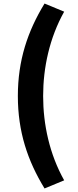

<svg xmlns="http://www.w3.org/2000/svg" viewBox="-20 -861 440 1086"><path d="M232 205 343 159C260 11 224 -157 224 -318C224 -478 260 -647 343 -795L232 -841C136 -684 81 -519 81 -318C81 -116 136 48 232 205Z"/></svg>

Font: Noto Sans Korean Black
Style: Bold
Weight: 900
Designer: Ryoko NISHIZUKA (kana & ideographs); Paul D. Hunt (Latin, Greek & Cyrillic); Wenlong ZHANG (bopomofo); Sandoll Communica
Foundry: Adobe Systems Incorporated
Version: Version 1.000;PS 1;hotconv 1.0.78;makeotf.lib2.5.61930